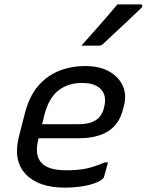

<svg xmlns="http://www.w3.org/2000/svg" viewBox="-20 -844 669 875"><path d="M367 -543Q435 -543 479 -517.5Q523 -492 540.5 -450.5Q558 -409 544 -359L540 -344Q523 -277 472 -245.5Q421 -214 340 -214H156L155 -210Q136 -137 169 -102Q199 -68 282 -68Q338 -68 376 -76.5Q414 -85 457 -104H472Q468 -88 463.5 -71.5Q459 -55 454 -38Q453 -34 449 -30Q432 -13 385 -1Q338 11 275 11Q155 11 97 -50.5Q39 -112 66 -221L93 -326Q113 -405 154 -452.5Q195 -500 250 -521.5Q305 -543 367 -543ZM353 -466Q291 -466 246.5 -432Q202 -398 182 -319L172 -278H340Q387 -278 416 -296Q445 -314 454 -354Q469 -409 438 -439Q425 -452 405 -459Q385 -466 353 -466ZM515 -824H621Q628 -824 628.5 -818Q629 -812 623 -807Q592 -777 566 -752.5Q540 -728 512.5 -702.5Q485 -677 450 -644Q442 -636 431 -636H351Q391 -681 433 -728.5Q475 -776 515 -824Z"/></svg>

Font: Recursive Mn Lnr St
Style: Italic
Weight: 400
Italic angle: -15°
Monospace: yes
Version: Version 1.079;hotconv 1.0.112;makeotfexe 2.5.65598; ttfautoh